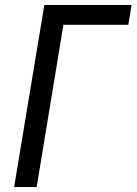

<svg xmlns="http://www.w3.org/2000/svg" viewBox="-20 -755 551 775"><path d="M37 0 159 -735H511L498 -655H236L128 0Z"/></svg>

Font: Iosevka Curly Medium Oblique
Style: Regular
Weight: 500
Italic angle: -9°
Monospace: yes
Designer: Belleve Invis
Foundry: Belleve Invis
Version: Version 11.1.0; ttfautohint (v1.8.3)